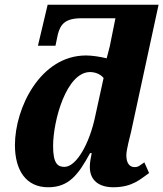

<svg xmlns="http://www.w3.org/2000/svg" viewBox="-20 -780 689 810"><path d="M183 10C270 10 310 -42 360 -134H367C362 -111 359 -94 359 -75C359 -18 399 10 458 10C540 10 574 -26 609 -50L589 -95C571 -84 566 -75 548 -75C527 -75 513 -91 513 -125C513 -149 529 -206 533 -224L649 -760H181L140 -587H214L224 -635C235 -677 254 -703 324 -703H467L443 -584C439 -567 435 -554 430 -534C401 -541 368 -546 343 -546C150 -546 43 -324 43 -168C43 -60 91 10 183 10ZM252 -76C224 -76 204 -89 204 -164C204 -271 260 -476 360 -476C382 -476 404 -467 417 -451L382 -291C358 -174 302 -76 252 -76Z"/></svg>

Font: Noto Serif SemiCondensed Extra
Style: Italic
Weight: 800
Width: 4
Italic angle: -12°
Designer: Monotype Design Team
Foundry: Monotype Imaging Inc.
Version: Version 1.901